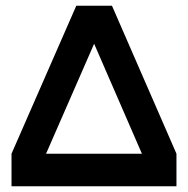

<svg xmlns="http://www.w3.org/2000/svg" viewBox="-20 -647 653 667"><path d="M20 0V-113L245 -627H369L593 -113V0ZM307 -495 140 -113H473Z"/></svg>

Font: Blinker SemiBold
Style: Regular
Weight: 600
Designer: Juergen Huber
Foundry: supertype
Version: Version 1.015;PS 1.15;hotconv 1.0.88;makeotf.lib2.5.647800